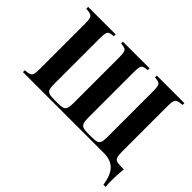

<svg xmlns="http://www.w3.org/2000/svg" viewBox="-176 -1004 1474 1474"><g transform="rotate(45 561.0 -266.5)"><path d="M1079.1 -688Q1045.9 -686 1030.5 -679.9Q1015.1 -673.8 1009.5 -657Q1003.9 -640.1 1003.9 -602.1V-106Q1003.9 -67.9 1009.5 -50.5Q1015.1 -33.2 1030.5 -26.6Q1045.9 -20 1079.1 -20H1109.9Q1103 53.2 1103 109.9Q1103 150.9 1106 174.8H1083Q1067.9 79.1 1026.9 39.6Q985.8 0 913.1 0H34.2V-20Q66.9 -22 82.5 -28.1Q98.1 -34.2 103.5 -51Q108.9 -67.9 108.9 -106V-602.1Q108.9 -640.1 103.5 -657Q98.1 -673.8 82.5 -679.9Q66.9 -686 34.2 -688V-708H333V-688Q303.2 -686 290 -679.9Q276.9 -673.8 272.5 -657Q268.1 -640.1 268.1 -602.1V-106Q268.1 -67.9 273.9 -50.5Q279.8 -33.2 296.9 -26.6Q314 -20 349.1 -20H396Q431.2 -20 448 -26.6Q464.8 -33.2 470.9 -50.5Q477.1 -67.9 477.1 -106V-602.1Q477.1 -640.1 472.4 -657Q467.8 -673.8 454.8 -679.9Q441.9 -686 412.1 -688V-708H701.2V-688Q670.9 -686 658 -679.9Q645 -673.8 640.6 -657Q636.2 -640.1 636.2 -602.1V-106Q636.2 -68.8 643.1 -51Q649.9 -33.2 666.5 -26.6Q683.1 -20 716.8 -20H764.2Q798.8 -20 815.9 -26.6Q833 -33.2 839.1 -50.5Q845.2 -67.9 845.2 -106V-602.1Q845.2 -640.1 840.6 -657Q835.9 -673.8 823 -679.9Q810.1 -686 779.8 -688V-708H1079.1Z"/></g></svg>

Font: Neothic
Style: Regular
Weight: 400
Designer: Vasily Draigo aka Daymarius
Foundry: Vasily Draigo aka Daymarius
Version: Version 1.00 May 8, 2019, initial release